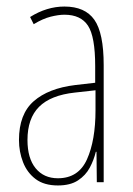

<svg xmlns="http://www.w3.org/2000/svg" viewBox="-20 -557 406 587"><path d="M177 -537Q240 -537 268.5 -496.5Q297 -456 297 -358V0H276L275 -93H273Q267 -68 254.5 -44.5Q242 -21 218.5 -5.5Q195 10 157 10Q115 10 89 -9.5Q63 -29 50.5 -61Q38 -93 38 -129Q38 -208 83 -247.5Q128 -287 210 -297L271 -304V-355Q271 -445 249 -478.5Q227 -512 177 -512Q159 -512 135 -506Q111 -500 83 -483L72 -505Q123 -537 177 -537ZM209 -274Q135 -266 99.5 -230.5Q64 -195 64 -129Q64 -73 89 -42.5Q114 -12 157 -12Q220 -12 246 -70Q272 -128 272 -220V-281Z"/></svg>

Font: Noto Sans ExtraCondensed Thin
Style: Regular
Weight: 100
Width: 2
Designer: Monotype Design Team
Foundry: Monotype Imaging Inc.
Version: Version 2.013; ttfautohint (v1.8.4.7-5d5b)